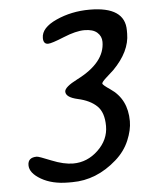

<svg xmlns="http://www.w3.org/2000/svg" viewBox="-50 -688 618 760"><g transform="rotate(-5 259.0 -308.0)"><path d="M334 -644.5Q474.1 -644.5 474.1 -550.3V-537.1Q474.1 -466.3 406.7 -397.9L376 -370.1Q358.9 -354.5 358.9 -348.9Q358.9 -343.3 388.7 -323.2Q454.6 -278.8 454.6 -190.9Q454.6 -155.8 437.5 -115.2Q419.9 -73.2 383.3 -41Q303.2 29.8 206.5 29.8H191.4Q127 29.8 83.3 4.4Q39.6 -21 39.6 -52Q39.6 -83 75.2 -83Q83 -83 131.3 -63.2Q179.7 -43.5 216.8 -43.5Q272.9 -43.5 315.9 -84.5Q358.9 -125.5 358.9 -179.9Q358.9 -234.4 332 -260Q305.2 -285.6 257.6 -296.1Q210 -306.6 210 -329.6Q210 -347.7 261.7 -374Q374 -430.7 374 -513.2Q374 -535.6 357.2 -550.5Q340.3 -565.4 306.6 -565.4Q272.9 -565.4 222.9 -544.9Q172.9 -524.4 159.2 -524.4Q140.1 -524.4 140.1 -548.8Q140.1 -589.4 200.9 -616.9Q261.7 -644.5 334 -644.5Z"/></g></svg>

Font: Averia Libre
Style: Italic
Weight: 400
Italic angle: -7.90001°
Version: Version 1.002